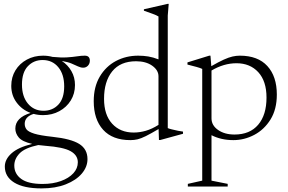

<svg xmlns="http://www.w3.org/2000/svg" viewBox="-20 -730 1522 1014"><path d="M207.5 -122Q181.5 -122 157.5 -128.5Q110.5 -113.5 110.5 -76Q110.5 -59.5 120 -46.8Q129.5 -34 160.8 -24.2Q192 -14.5 257 -7.5Q355 3 398.5 30.2Q442 57.5 442 110.5Q442 151.5 412 186.8Q382 222 327.5 243.5Q273 265 199.5 265Q105 265 55.2 234.2Q5.5 203.5 5.5 149.5Q5.5 111.5 40.8 79.8Q76 48 150 30Q97.5 18 79.2 -3.8Q61 -25.5 61 -51Q61 -108.5 141.5 -133.5Q96 -150.5 67.8 -188.5Q39.5 -226.5 39.5 -276.5Q39.5 -322.5 61.5 -358.5Q83.5 -394.5 121.8 -415.2Q160 -436 207.5 -436Q233.5 -436 257.5 -429.5Q303 -425 334 -427Q365 -429 387 -432.5Q409 -436 427.5 -436Q454.5 -436 454.5 -409.5Q454.5 -394 444.5 -383.2Q434.5 -372.5 419.5 -372.5Q406.5 -372.5 392.2 -379.2Q378 -386 357.8 -394.5Q337.5 -403 306.5 -408Q338.5 -387 357.2 -354.2Q376 -321.5 376 -281Q376 -235.5 353.8 -199.5Q331.5 -163.5 293.2 -142.8Q255 -122 207.5 -122ZM210 -145Q257.5 -145 288.2 -177.5Q319 -210 319 -274Q319 -337.5 287.8 -375.2Q256.5 -413 205 -413Q158 -413 127 -380.2Q96 -347.5 96 -283.5Q96 -220.5 127.5 -182.8Q159 -145 210 -145ZM55.5 144.5Q55.5 188 92 214.8Q128.5 241.5 204.5 241.5Q259.5 241.5 301.5 226.2Q343.5 211 367.2 185.2Q391 159.5 391 127Q391 90 353 68.5Q315 47 219.5 40Q199.5 38.5 182 36Q111.5 51 83.5 80Q55.5 109 55.5 144.5Z M819.5 9.5 817.5 -48.5Q775 -23.5 749.8 -11Q724.5 1.5 706.5 5.8Q688.5 10 668.5 10Q574 10 524.5 -44.8Q475 -99.5 475 -195.5Q475 -271.5 507 -325.5Q539 -379.5 592.2 -407.8Q645.5 -436 709.5 -436Q738 -436 763.2 -431.8Q788.5 -427.5 817 -416.5V-643Q808 -649 784.8 -657.5Q761.5 -666 740 -673.5V-681L864.5 -709.5H871L866 -648V-53.5Q872 -50.5 887.2 -46.8Q902.5 -43 919.2 -39.5Q936 -36 946.5 -35V-23.5L826 9.5ZM817 -327Q817 -359.5 783.8 -383Q750.5 -406.5 698.5 -406.5Q615.5 -406.5 572.5 -353Q529.5 -299.5 529.5 -208Q529.5 -123.5 572.2 -76.8Q615 -30 686 -30Q718 -30 750.5 -39.5Q783 -49 817 -70.5Z M1182.5 241V255H972V241L1048 224V-366Q1038 -371 1018 -376.5Q998 -382 970 -389V-400.5L1085 -436H1091.5L1096 -380.5Q1135 -403 1161.5 -415Q1188 -427 1207.8 -431.5Q1227.5 -436 1246.5 -436Q1342 -436 1392 -381.2Q1442 -326.5 1442 -230.5Q1442 -153 1408.8 -99.2Q1375.5 -45.5 1323 -17.8Q1270.5 10 1212.5 10Q1148 10 1097 -16V224ZM1387.5 -214.5Q1387.5 -301.5 1344 -348.8Q1300.5 -396 1229 -396Q1162 -396 1097 -357.5V-105Q1097 -68 1131.5 -43.8Q1166 -19.5 1218.5 -19.5Q1299.5 -19.5 1343.5 -71.2Q1387.5 -123 1387.5 -214.5Z"/></svg>

Font: Newsreader Text Light
Style: Regular
Weight: 300
Designer: Hugues Gentile
Foundry: Production Type
Version: Version 1.001